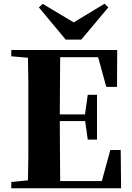

<svg xmlns="http://www.w3.org/2000/svg" viewBox="-20 -1017 714 1037"><path d="M41 0V-34L131 -43Q132 -108 133 -174Q133 -262 133 -351V-395Q133 -484 133 -572Q132 -638 131 -705L41 -713V-747H613L612 -548H554L510 -708H305Q304 -641 304 -572Q303 -487 303 -399H439L454 -505H504V-263H454L440 -363H303V-360Q303 -266 304 -177Q304 -108 305 -39H530L576 -207H632L634 0ZM211 -996 378 -896 545 -997 565 -977 419 -803H335L190 -977Z"/></svg>

Font: Early Summer Mincho Heavy
Style: Regular
Weight: 900
Designer: GuiWonder
Version: Version 1.002